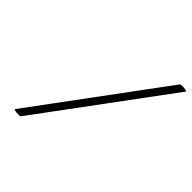

<svg xmlns="http://www.w3.org/2000/svg" viewBox="-199 -858 1076 1076"><g transform="rotate(45 339.0 -320.5)"><path d="M678 -694C678 -694 678 -695 678 -695C678 -699 658 -702 643 -702C635 -702 628 -701 626 -699L70 53C70 53 70 54 70 54C70 58 89 61 105 61C113 61 120 61 122 58Z"/></g></svg>

Font: Playball
Style: Regular
Weight: 400
Designer: Robert E. Leuschke
Foundry: Robert E. Leuschke
Version: Version 1.001